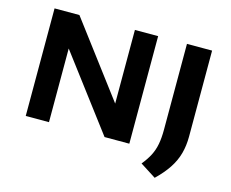

<svg xmlns="http://www.w3.org/2000/svg" viewBox="-102 -740 1234 1026"><g transform="rotate(15 515.0 -227.0)"><path d="M79.5 0V-595H217L545.5 -159H524V-595H652.5V0H515.5L186.5 -436H208V0ZM830.5 141 743 85Q768.5 54 783.8 24.2Q799 -5.5 805.5 -40Q812 -74.5 812 -119.5V-595H951V-119.5Q951 -69 939.2 -25.8Q927.5 17.5 901 58Q874.5 98.5 830.5 141Z"/></g></svg>

Font: Encode Sans SC SemiExpanded SemiBold
Style: Regular
Weight: 600
Width: 6
Designer: Multiple Designers
Foundry: Impallari Type
Version: Version 3.002